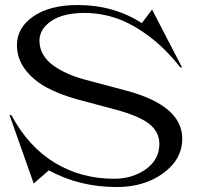

<svg xmlns="http://www.w3.org/2000/svg" viewBox="-20 -735 808 770"><path d="M115.2 1 18.1 -273.9 25.9 -272.9Q94.2 -146 200 -82Q305.7 -18.1 438 -18.1Q511.2 -18.1 565.2 -56.6Q619.1 -95.2 619.1 -158.2Q619.1 -205.6 578.9 -237.8Q538.6 -270 441.9 -295.9L292 -335.9Q218.8 -356 165.5 -385Q112.3 -414.1 80.1 -457.5Q47.9 -501 47.9 -554.2Q47.9 -624 114 -669.4Q180.2 -714.8 291 -714.8Q437 -714.8 548.8 -642.1L589.8 -696.8L710 -464.8H703.1Q642.1 -542.5 573.7 -592.5Q505.4 -642.6 443.8 -662.8Q382.3 -683.1 319.8 -683.1Q232.9 -683.1 185.5 -650.6Q138.2 -618.2 138.2 -571.8Q138.2 -541 153.8 -514.9Q169.4 -488.8 197 -470Q224.6 -451.2 255.4 -438Q286.1 -424.8 323.2 -415L481 -373Q710.9 -313 710.9 -179.2Q710.9 -96.2 634.8 -40.5Q558.6 15.1 448.2 15.1Q298.8 15.1 175.8 -51.8Z"/></svg>

Font: Messapia
Style: Regular
Weight: 400
Designer: Luca Marsano
Foundry: Collletttivo
Version: Version 1.000;FEAKit 1.0